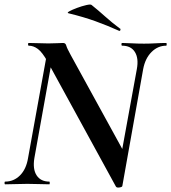

<svg xmlns="http://www.w3.org/2000/svg" viewBox="-25 -815 757 849"><path d="M487 9 185 -543Q162 -584 142.5 -598.5Q123 -613 102 -613Q99 -613 99 -619Q99 -625 102 -625Q122 -625 147 -624Q172 -623 189 -623Q206 -623 227.5 -624Q249 -625 254 -625Q265 -625 268 -613.5Q271 -602 287 -573L523 -143L516 7Q516 12 503 14Q490 16 487 9ZM-2 0Q-5 0 -5 -6Q-5 -12 -2 -12Q36 -12 63.5 -39.5Q91 -67 99 -116L187 -602L214 -600L127 -116Q119 -67 137 -39.5Q155 -12 193 -12Q195 -12 195 -6Q195 0 193 0Q172 0 149 -1Q126 -2 96 -2Q70 -2 45 -1Q20 0 -2 0ZM516 7 497 -54 580 -509Q589 -557 571.5 -585Q554 -613 515 -613Q512 -613 512 -619Q512 -625 515 -625Q533 -625 557.5 -623.5Q582 -622 612 -622Q638 -622 663 -623.5Q688 -625 710 -625Q712 -625 712 -619Q712 -613 710 -613Q673 -613 645 -585Q617 -557 608 -509ZM501 -679Q450 -702 397.5 -721Q345 -740 279 -756Q269 -758 281.5 -765Q294 -772 315.5 -780Q337 -788 356.5 -792.5Q376 -797 380 -793Q410 -769 440 -742Q470 -715 505 -689Q509 -688 507.5 -682.5Q506 -677 501 -679Z"/></svg>

Font: Cormorant
Style: Bold Italic
Weight: 700
Italic angle: -10°
Designer: Christian Thalmann (Catharsis Fonts)
Foundry: Catharsis Fonts
Version: Version 4.000